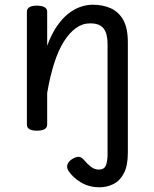

<svg xmlns="http://www.w3.org/2000/svg" viewBox="-20 -539 653 814"><path d="M522 109Q522 164 505 196Q488 228 460.5 241.5Q433 255 402 255Q358 255 323.5 234.5Q289 214 270 185Q261 170 266.5 157Q272 144 285 136Q302 125 314 126Q326 127 336 139Q350 156 365.5 168Q381 180 399 180Q422 180 429 162Q436 144 436 113V-351Q436 -381 429 -400.5Q422 -420 406 -430Q390 -440 362 -440Q330 -440 302 -420Q274 -400 250.5 -362.5Q227 -325 209.5 -270Q192 -215 180 -145V-11Q180 2 169 8.5Q158 15 136 15Q115 15 104.5 8.5Q94 2 94 -11V-489Q94 -502 104.5 -508.5Q115 -515 136 -515Q158 -515 169 -508.5Q180 -502 180 -489V-345Q198 -394 221 -427.5Q244 -461 269.5 -481Q295 -501 321.5 -510Q348 -519 373 -519Q416 -519 449.5 -504Q483 -489 502.5 -454.5Q522 -420 522 -360Z"/></svg>

Font: Playwrite GB S
Style: Regular
Weight: 400
Designer: Veronika Burian, José Scaglione
Foundry: TypeTogether
Version: Version 1.000